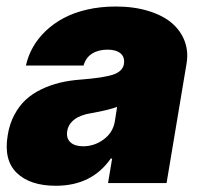

<svg xmlns="http://www.w3.org/2000/svg" viewBox="-20 -573 631 601"><path d="M154.8 8.5Q73.9 8.5 32.3 -32Q-9.2 -72.4 4.3 -150.6Q9.9 -185.4 24.9 -213.4Q39.8 -241.5 60.5 -260.7Q81.3 -279.8 109.2 -293.3Q137.1 -306.8 167.4 -314.1Q197.8 -321.4 233 -323.9Q304.7 -329.5 334.2 -339.5Q363.6 -349.4 367.9 -372.2V-373.6Q371.1 -394.5 357.1 -406.1Q343 -417.6 316.8 -417.6Q288 -417.6 268.3 -405.2Q248.6 -392.8 241.5 -367.9H61.1Q67.8 -398.1 83.1 -425.2Q98.4 -452.4 122.9 -475.9Q147.4 -499.3 179.2 -516.3Q210.9 -533.4 252.7 -543Q294.4 -552.6 342.3 -552.6Q399.1 -552.6 444.4 -538.7Q489.7 -524.9 517.8 -500.9Q545.8 -476.9 558.1 -444.1Q570.3 -411.2 563.9 -373.6L501.4 0H318.2L331 -76.7H326.7Q267.4 8.5 154.8 8.5ZM240.1 -115.1Q275.2 -115.1 304.3 -136.4Q333.5 -157.7 339.5 -193.2L346.6 -238.6Q322.8 -229 265.6 -218.8Q231.5 -213.4 212.5 -198.7Q193.5 -183.9 190.3 -161.9Q187.1 -139.9 200.6 -127.5Q214.1 -115.1 240.1 -115.1Z"/></svg>

Font: Karasuma Gothic
Style: Italic
Weight: 900
Italic angle: -9.39999°
Designer: Rasmus Andersson / Ryoko Nishizuka
Foundry: Genbu
Version: Version 1.00